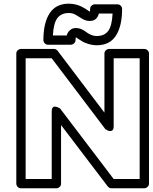

<svg xmlns="http://www.w3.org/2000/svg" viewBox="-20 -990 823 1035"><path d="M67.9 0V-701.2Q67.9 -711.9 75.7 -719Q83.5 -726.1 92.8 -726.1H271Q282.7 -726.1 291 -715.8L543 -382.8V-701.2Q543 -711.9 550.8 -719Q558.6 -726.1 567.9 -726.1H757.8Q768.6 -726.1 775.9 -718.3Q783.2 -710.4 783.2 -701.2V0Q783.2 10.7 775.1 17.8Q767.1 24.9 757.8 24.9H581.1Q568.8 24.9 561 15.1L309.1 -315.9V0Q309.1 10.7 301.3 17.8Q293.5 24.9 284.2 24.9H92.8Q82 24.9 75 17.1Q67.9 9.3 67.9 0ZM118.2 -24.9H258.8V-390.1Q258.8 -402.8 263.4 -409.2Q268.1 -415.5 274.7 -415.3Q281.2 -415 288.1 -412.8Q294.9 -410.6 299.8 -407.7L304.2 -404.8L592.8 -24.9H732.9V-675.8H592.8V-309.1Q592.8 -288.6 581.5 -284.9Q570.3 -281.2 559.1 -287.6L547.9 -293.9L258.8 -675.8H118.2ZM213.9 -773.9Q213.9 -867.2 247.8 -918.7Q281.7 -970.2 351.1 -970.2Q369.6 -970.2 387.5 -965.8Q405.3 -961.4 418.2 -955.1Q431.2 -948.7 441.2 -942.4Q451.2 -936 457.3 -931.4Q463.4 -926.8 463.9 -926.8Q465.8 -932.6 465.8 -941.9Q465.8 -952.6 473.9 -959.7Q481.9 -966.8 491.2 -966.8H612.8Q623.5 -966.8 630.9 -959Q638.2 -951.2 638.2 -941.9Q638.2 -849.1 604.7 -797.6Q571.3 -746.1 502 -746.1Q479.5 -746.1 457.8 -752.7Q436 -759.3 423.3 -766.8Q410.6 -774.4 400.4 -781.5Q390.1 -788.6 389.2 -789.1Q387.2 -783.2 387.2 -773.9Q387.2 -763.2 379.2 -756.1Q371.1 -749 361.8 -749H238.8Q228 -749 220.9 -756.8Q213.9 -764.6 213.9 -773.9ZM265.1 -798.8H339.8Q343.8 -815.4 356.9 -827.1Q370.1 -838.9 388.2 -838.9Q405.3 -838.9 420.2 -832Q435.1 -825.2 444.6 -817.4Q454.1 -809.6 469.5 -802.7Q484.9 -795.9 502 -795.9Q542.5 -795.9 563 -822.8Q583.5 -849.6 586.9 -917H513.2Q506.3 -891.6 487.8 -881.8Q478 -877 463.9 -877Q442.9 -877 425 -887.7Q407.2 -898.4 389.6 -909.2Q372.1 -919.9 351.1 -919.9Q310.5 -919.9 289.6 -892.8Q268.6 -865.7 265.1 -798.8Z"/></svg>

Font: Trueno ExtraBold Outline
Style: Regular
Weight: 800
Width: 6
Designer: Julieta Ulanovsky
Foundry: Julieta Ulanovsky
Version: Version 3.001b | FøM Fix